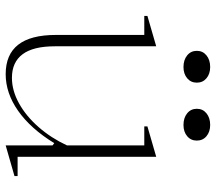

<svg xmlns="http://www.w3.org/2000/svg" viewBox="-62 -683 760 676"><g transform="rotate(90 318.0 -345.0)"><path d="M241 15Q172 15 137.5 -29Q103 -73 103 -162V-473H36V-484L143 -515V-158Q143 -82 171 -44.5Q199 -7 254 -7Q299 -7 344 -32Q389 -57 427.5 -101Q466 -145 492 -201V-473H425V-484L532 -515V-27H600V-16L492 15V-150L484 -156Q433 -73 370.5 -29Q308 15 241 15ZM420 -705Q444 -705 459.5 -692Q475 -679 475 -658Q475 -637 459.5 -624Q444 -611 420 -611Q395 -611 379 -624Q363 -637 363 -658Q363 -679 379 -692Q395 -705 420 -705ZM216 -705Q240 -705 255.5 -692Q271 -679 271 -658Q271 -637 255.5 -624Q240 -611 216 -611Q191 -611 175 -624Q159 -637 159 -658Q159 -679 175 -692Q191 -705 216 -705Z"/></g></svg>

Font: Kalnia Thin ExtraLight
Style: Regular
Weight: 250
Version: Version 1.105